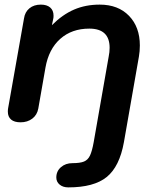

<svg xmlns="http://www.w3.org/2000/svg" viewBox="-20 -520 663 832"><path d="M224 249Q224 222 244 204.5Q264 187 294 187Q327 187 344 180Q361 173 370 154Q379 135 386 96L451 -275Q455 -294 455 -313Q455 -396 367 -396Q291 -396 241 -351.5Q191 -307 177 -227L146 -50Q141 -22 120 -6Q99 10 69 10Q42 10 28 -2Q14 -14 14 -36Q14 -45 15 -50L84 -440Q88 -468 107.5 -484Q127 -500 157 -500Q183 -500 197.5 -487.5Q212 -475 212 -452Q212 -444 211 -440L205 -411Q251 -457 301 -478.5Q351 -500 412 -500Q492 -500 539 -451.5Q586 -403 586 -323Q586 -298 582 -275L517 96Q498 202 442.5 247Q387 292 276 292Q253 292 238.5 280Q224 268 224 249Z"/></svg>

Font: Kodchasan
Style: Bold Italic
Weight: 700
Italic angle: -10°
Version: Version 1.000; ttfautohint (v1.6)